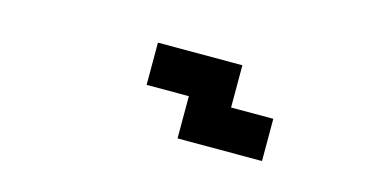

<svg xmlns="http://www.w3.org/2000/svg" viewBox="-40 -275 1080 549"><g transform="rotate(15 500.0 0.0)"><path d="M375 -125H625V0H750V125H500V0H375Z"/></g></svg>

Font: Dogica
Style: Bold
Weight: 700
Monospace: yes
Designer: Roberto Mocci
Version: Version 001.000